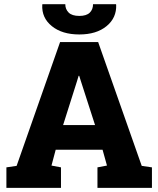

<svg xmlns="http://www.w3.org/2000/svg" viewBox="-20 -916 772 936"><path d="M11.2 0V-100.1L61 -107.4L272.9 -710.9H458.5L670.9 -107.4L720.7 -100.1V0H455.1V-100.1L501.5 -108.9L480 -186H251.5L231 -108.9L277.3 -100.1V0ZM287.6 -306.2H443.4L374 -521.5L366.2 -546.4H363.3L355 -519ZM366.7 -748Q282.7 -748 232.7 -788.6Q182.6 -829.1 186 -892.6L187 -895.5H298.3Q298.3 -871.1 314.7 -854.7Q331.1 -838.4 366.7 -838.4Q401.4 -838.4 417.5 -854.2Q433.6 -870.1 433.6 -895.5H545.4L546.4 -892.6Q548.8 -829.1 499.5 -788.6Q450.2 -748 366.7 -748Z"/></svg>

Font: Roboto Slab Black
Style: Regular
Weight: 900
Designer: Google
Version: Version 2.000; ttfautohint (v1.8.1.43-b0c9)